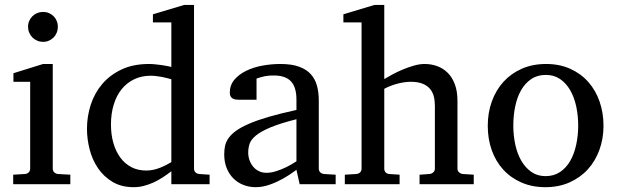

<svg xmlns="http://www.w3.org/2000/svg" viewBox="-20 -757 2534 789"><path d="M34.2 0V-39.1L83 -42Q92.3 -43 98.1 -48.8Q104 -54.7 104 -64V-420.9H35.2V-456.1L157.2 -494.1H196.8V-64Q196.8 -54.7 202.9 -48.8Q209 -43 217.8 -42L269 -39.1V0ZM217.8 -647Q217.8 -634.3 213.1 -622.8Q208.5 -611.3 200.2 -603Q191.9 -594.7 180.9 -589.8Q169.9 -585 157.2 -585Q144.5 -585 133.1 -589.8Q121.6 -594.7 113.3 -603Q105 -611.3 100.1 -622.8Q95.2 -634.3 95.2 -647Q95.2 -659.7 100.1 -670.9Q105 -682.1 113.3 -690.4Q121.6 -698.7 133.1 -703.4Q144.5 -708 157.2 -708Q169.9 -708 180.9 -703.4Q191.9 -698.7 200.2 -690.4Q208.5 -682.1 213.1 -670.9Q217.8 -659.7 217.8 -647Z M684.1 -431.2Q677.7 -433.1 667.7 -435.8Q657.7 -438.5 646.2 -440.7Q634.8 -442.9 622.3 -444.3Q609.9 -445.8 599.1 -445.8Q562 -445.8 531.7 -431.4Q501.5 -417 480.2 -390.9Q459 -364.7 447.5 -327.6Q436 -290.5 436 -245.1Q436 -204.1 445.8 -169.7Q455.6 -135.3 474.1 -109.9Q492.7 -84.5 519.5 -70.3Q546.4 -56.2 581.1 -56.2Q596.2 -56.2 610.4 -59.3Q624.5 -62.5 637.7 -67.6Q650.9 -72.8 662.6 -78.9Q674.3 -85 684.1 -90.8ZM684.1 0V-53.2Q667 -40 648.7 -28.1Q630.4 -16.1 611.1 -7.3Q591.8 1.5 571.5 6.8Q551.3 12.2 529.3 12.2Q479 12.2 442.6 -9.5Q406.2 -31.2 382.8 -65.7Q359.4 -100.1 348.4 -142.8Q337.4 -185.5 337.4 -228Q337.4 -278.8 353 -326.9Q368.7 -375 400.4 -412.1Q432.1 -449.2 480 -471.7Q527.8 -494.1 592.3 -494.1Q604 -494.1 617.7 -492.7Q631.3 -491.2 644.3 -489.5Q657.2 -487.8 667.7 -485.6Q678.2 -483.4 684.1 -481.9V-665H608.4V-698.2L737.3 -736.8H777.3V-64Q777.3 -54.7 783.2 -48.8Q789.1 -43 798.3 -42L841.3 -39.1V0Z M1198.2 -267.1Q1130.9 -250 1091.3 -233.4Q1051.8 -216.8 1031.5 -200Q1011.2 -183.1 1005.6 -165.8Q1000 -148.4 1000 -129.9Q1000 -114.3 1005.1 -99.4Q1010.3 -84.5 1019.8 -72.8Q1029.3 -61 1043.2 -54Q1057.1 -46.9 1075.2 -46.9Q1095.2 -46.9 1116.9 -54.2Q1138.7 -61.5 1156.7 -70.3Q1177.7 -80.6 1198.2 -94.2ZM1211.4 0 1198.2 -59.1Q1171.9 -39.1 1144 -23.4Q1131.8 -16.6 1118.2 -10.3Q1104.5 -3.9 1090.1 1.2Q1075.7 6.3 1060.8 9.3Q1045.9 12.2 1031.2 12.2Q1003.9 12.2 980.2 2.9Q956.5 -6.3 939 -23.9Q921.4 -41.5 911.4 -66.4Q901.4 -91.3 901.4 -123Q901.4 -141.6 905 -158.2Q908.7 -174.8 919.9 -190.4Q931.2 -206.1 951.4 -220.5Q971.7 -234.9 1004.6 -249Q1037.6 -263.2 1085.2 -277.1Q1132.8 -291 1198.2 -305.2V-348.1Q1198.2 -398.4 1175.8 -422.6Q1153.3 -446.8 1105 -446.8Q1078.6 -446.8 1060.1 -441.9Q1041.5 -437 1034.2 -434.1V-347.2H961.4Q954.6 -347.2 948 -348.1Q941.4 -349.1 936 -352.3Q930.7 -355.5 927.5 -361.1Q924.3 -366.7 924.3 -376Q924.3 -406.7 942.9 -429Q961.4 -451.2 991.2 -465.8Q1021 -480.5 1058.1 -487.3Q1095.2 -494.1 1132.3 -494.1Q1178.7 -494.1 1209.2 -482.9Q1239.7 -471.7 1257.6 -451.7Q1275.4 -431.6 1282.7 -404.3Q1290 -377 1290 -344.2V-64Q1290 -54.7 1296.1 -48.8Q1302.2 -43 1311 -42L1359.4 -39.1V0Z M1704.1 0V-39.1L1745.1 -42Q1753.9 -43 1760.5 -48.8Q1767.1 -54.7 1767.1 -64V-321.8Q1767.1 -343.3 1762.5 -361.3Q1757.8 -379.4 1746.3 -392.6Q1734.9 -405.8 1715.8 -413.3Q1696.8 -420.9 1668 -420.9Q1654.8 -420.9 1640.1 -418.7Q1625.5 -416.5 1611.1 -412.6Q1596.7 -408.7 1583.3 -403.3Q1569.8 -397.9 1559.1 -392.1V-64Q1559.1 -54.7 1564.5 -48.8Q1569.8 -43 1579.1 -42L1622.1 -39.1V0H1397V-39.1L1444.8 -42Q1454.1 -43 1460 -48.8Q1465.8 -54.7 1465.8 -64V-665H1391.1V-698.2L1519 -736.8H1559.1V-432.1Q1572.8 -440.4 1592.8 -451.2Q1612.8 -461.9 1635.5 -471.4Q1658.2 -481 1681.4 -487.5Q1704.6 -494.1 1724.1 -494.1Q1752.9 -494.1 1777.6 -484.9Q1802.2 -475.6 1820.6 -457Q1838.9 -438.5 1849.4 -409.9Q1859.9 -381.3 1859.9 -342.8V-64Q1859.9 -54.7 1866.5 -48.8Q1873 -43 1881.8 -42L1926.8 -39.1V0Z M2356 -241.2Q2356 -282.2 2347.9 -319.8Q2339.8 -357.4 2323.2 -386.2Q2306.6 -415 2281.7 -432.1Q2256.8 -449.2 2223.1 -449.2Q2188.5 -449.2 2163.1 -432.1Q2137.7 -415 2121.3 -386.2Q2105 -357.4 2097.2 -319.8Q2089.4 -282.2 2089.4 -241.2Q2089.4 -200.7 2097.4 -163.1Q2105.5 -125.5 2122.1 -96.7Q2138.7 -67.9 2163.6 -50.5Q2188.5 -33.2 2222.2 -33.2Q2256.3 -33.2 2281.7 -50.3Q2307.1 -67.4 2323.5 -96.2Q2339.8 -125 2347.9 -162.6Q2356 -200.2 2356 -241.2ZM2460 -240.2Q2460 -187 2443.1 -140.9Q2426.3 -94.7 2395.3 -60.8Q2364.3 -26.9 2320.1 -7.3Q2275.9 12.2 2221.2 12.2Q2166.5 12.2 2122.6 -7.1Q2078.6 -26.4 2047.9 -60.1Q2017.1 -93.8 2000.7 -139.9Q1984.4 -186 1984.4 -240.2Q1984.4 -293.5 2001 -339.8Q2017.6 -386.2 2048.8 -420.7Q2080.1 -455.1 2124.3 -474.6Q2168.5 -494.1 2224.1 -494.1Q2279.8 -494.1 2323.7 -474.1Q2367.7 -454.1 2397.9 -419.7Q2428.2 -385.3 2444.1 -339.1Q2460 -293 2460 -240.2Z"/></svg>

Font: Charis SIL Am
Style: Regular
Weight: 400
Foundry: SIL International
Version: Version 5.000